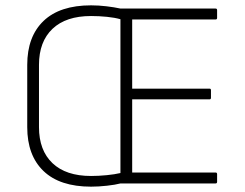

<svg xmlns="http://www.w3.org/2000/svg" viewBox="-20 -687 917 719"><path d="M321 12Q204 12 143 -46.5Q82 -105 82 -211V-444Q82 -550 143 -608.5Q204 -667 321 -667Q349 -667 378.5 -663.5Q408 -660 431 -655H787Q793 -655 793 -649V-620Q793 -614 787 -614H475V-355H765Q770 -355 770 -349V-321Q770 -315 765 -315H475V-41H787Q793 -41 793 -35V-6Q793 0 787 0H431Q412 5 380.5 8.5Q349 12 321 12ZM321 -28Q349 -28 379.5 -31Q410 -34 431 -39V-615Q410 -621 380.5 -624Q351 -627 321 -627Q227 -627 176.5 -579Q126 -531 126 -444V-211Q126 -124 176.5 -76Q227 -28 321 -28Z"/></svg>

Font: Sofia Sans ExtraLight
Style: Regular
Weight: 250
Version: Version 4.100-B